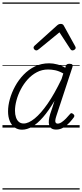

<svg xmlns="http://www.w3.org/2000/svg" viewBox="-20 -1030 663 1550"><path d="M158 17Q124 17 98.5 -1Q73 -19 59 -52.5Q45 -86 45 -131Q45 -177 59.5 -229.5Q74 -282 102 -333.5Q130 -385 170.5 -427Q211 -469 262.5 -494Q314 -519 377 -519Q408 -519 442.5 -510Q477 -501 507 -483L511 -498Q515 -508 522 -511.5Q529 -515 541 -515Q559 -515 564 -508Q569 -501 565 -489L435 -94Q428 -73 426.5 -59.5Q425 -46 430 -39Q435 -32 445 -32Q461 -32 478.5 -44Q496 -56 513 -73.5Q530 -91 544 -108Q550 -116 555.5 -116.5Q561 -117 569 -111Q579 -104 580 -97.5Q581 -91 577 -84Q565 -67 543.5 -43Q522 -19 494 -1.5Q466 16 434 16Q409 16 395.5 6.5Q382 -3 377 -20Q372 -37 374.5 -60Q377 -83 385 -109Q394 -135 403 -162Q412 -189 420 -216Q373 -136 327.5 -84Q282 -32 240 -7.5Q198 17 158 17ZM101 -136Q101 -106 109 -82.5Q117 -59 132.5 -46Q148 -33 171 -33Q210 -33 260 -73.5Q310 -114 365 -193.5Q420 -273 477 -392L491 -437Q455 -457 425 -463Q395 -469 368 -469Q319 -469 277.5 -447Q236 -425 203.5 -389Q171 -353 148 -309Q125 -265 113 -220Q101 -175 101 -136ZM273 -623Q265 -623 258 -630Q251 -637 251 -645Q251 -650 253.5 -654Q256 -658 260 -662L441 -825Q449 -832 456 -834.5Q463 -837 471 -837Q478 -837 484.5 -834Q491 -831 495 -823L585 -660Q588 -655 589.5 -651Q591 -647 591 -644Q591 -635 582 -629Q573 -623 566 -623Q560 -623 555.5 -626Q551 -629 548 -634L460 -769L295 -634Q288 -629 283.5 -626Q279 -623 273 -623ZM0 490H623V500H0ZM0 -20H623V0H0ZM0 -505H623V-500H0ZM0 -1010H623V-1000H0Z"/></svg>

Font: Playwrite US Trad Guides
Style: Regular
Weight: 400
Designer: Veronika Burian, José Scaglione
Foundry: TypeTogether
Version: Version 1.003